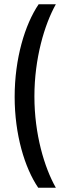

<svg xmlns="http://www.w3.org/2000/svg" viewBox="-20 -782 308 904"><path d="M160 102H243C189 7 142 -150 142 -328C142 -506 189 -666 243 -762H162C97 -666 49 -506 49 -326C49 -149 96 8 160 102Z"/></svg>

Font: Vanilla Cream Book
Style: Regular
Weight: 400
Designer: Jeremy Tribby, Jinavaṁso
Foundry: Tribby Type
Version: Version 1.422;Glyphs 3.1.2 (3151)